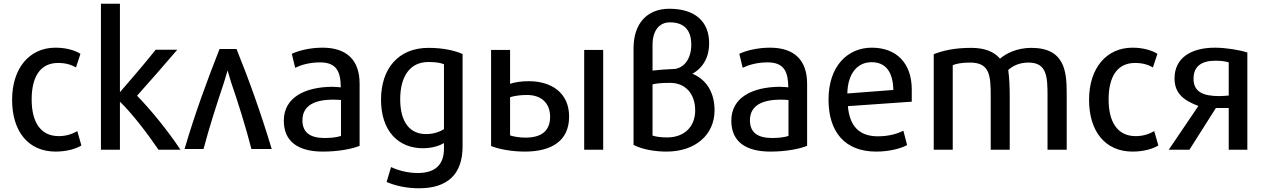

<svg xmlns="http://www.w3.org/2000/svg" viewBox="-20 -800 6800 1031"><path d="M417 -19C391 -2 340 14 279 14C132 14 45 -94 45 -264C45 -435 139 -544 278 -544C339 -544 385 -528 412 -511C408 -500 392 -449 388 -438C365 -451 336 -462 292 -462C195 -462 150 -386 150 -266C150 -148 195 -69 296 -69C338 -69 371 -82 395 -96Z M949 4H831C777 -76 690 -191 624 -254V4H522V-780H624V-305C686 -376 762 -465 816 -533H932C867 -457 785 -363 716 -286C794 -206 885 -93 949 4Z M971 0C1027 -191 1095 -375 1159 -537H1250C1316 -374 1382 -190 1439 0H1330C1300 -117 1260 -245 1221 -358C1214 -381 1205 -412 1202 -422C1199 -411 1190 -381 1183 -358C1145 -244 1103 -115 1073 0Z M1911 -17C1873 -1 1799 14 1714 14C1582 14 1504 -39 1504 -152C1504 -278 1619 -332 1761 -334C1780 -334 1799 -332 1810 -331C1809 -413 1789 -465 1699 -465C1639 -465 1594 -450 1565 -436L1547 -511C1578 -526 1639 -544 1712 -544C1840 -544 1911 -479 1911 -351ZM1811 -70V-263C1798 -264 1782 -265 1765 -265C1679 -264 1604 -239 1604 -154C1604 -85 1650 -59 1723 -59C1761 -59 1789 -63 1811 -70Z M2464 -14C2464 138 2381 211 2230 211C2159 211 2099 196 2056 177L2080 97C2115 114 2167 129 2223 129C2318 129 2364 84 2364 -2V-32C2347 -21 2307 -4 2251 -4C2120 -4 2026 -95 2026 -265C2026 -429 2117 -543 2281 -543C2364 -543 2425 -527 2464 -510ZM2364 -107V-455C2345 -463 2320 -467 2280 -467C2180 -467 2129 -388 2129 -267C2129 -141 2183 -80 2268 -80C2308 -80 2342 -92 2364 -107Z M2617 -532H2719V-350C2743 -358 2776 -364 2820 -364C2938 -364 3036 -304 3036 -174C3036 -42 2940 14 2798 14C2728 14 2658 1 2617 -16ZM2934 -173C2934 -245 2888 -290 2810 -290C2777 -290 2744 -286 2719 -278V-73C2738 -66 2773 -61 2802 -61C2887 -61 2934 -97 2934 -173ZM3219 4H3117V-532H3219Z M3788 -567C3788 -494 3756 -436 3698 -404C3774 -373 3817 -302 3817 -208C3817 -76 3714 14 3559 14C3499 14 3429 3 3382 -22V-541C3382 -673 3454 -753 3574 -753C3711 -753 3788 -686 3788 -567ZM3713 -207C3713 -297 3660 -355 3579 -355C3535 -355 3509 -353 3484 -347V-72C3502 -66 3529 -62 3562 -62C3654 -62 3713 -119 3713 -207ZM3484 -421C3517 -425 3559 -428 3606 -430C3658 -439 3692 -489 3692 -560C3692 -639 3653 -680 3577 -680C3519 -680 3484 -634 3484 -559Z M4314 -17C4276 -1 4202 14 4117 14C3985 14 3907 -39 3907 -152C3907 -278 4022 -332 4164 -334C4183 -334 4202 -332 4213 -331C4212 -413 4192 -465 4102 -465C4042 -465 3997 -450 3968 -436L3950 -511C3981 -526 4042 -544 4115 -544C4243 -544 4314 -479 4314 -351ZM4214 -70V-263C4201 -264 4185 -265 4168 -265C4082 -264 4007 -239 4007 -154C4007 -85 4053 -59 4126 -59C4164 -59 4192 -63 4214 -70Z M4876 -254 4533 -230C4542 -124 4593 -68 4694 -68C4757 -68 4803 -84 4831 -98L4851 -21C4820 -4 4759 14 4685 14C4518 14 4429 -90 4429 -265C4429 -448 4534 -544 4661 -544C4794 -544 4876 -461 4876 -319ZM4777 -317C4775 -418 4733 -466 4660 -466C4584 -466 4532 -405 4530 -298Z M5708 4H5605V-281C5605 -386 5603 -464 5503 -464C5451 -464 5415 -444 5394 -424C5400 -383 5402 -330 5402 -285V4H5300V-282C5300 -395 5295 -464 5189 -464C5145 -464 5115 -458 5096 -450V4H4994V-509C5043 -528 5104 -543 5195 -543C5271 -543 5319 -521 5350 -485C5380 -511 5438 -543 5518 -543C5698 -543 5708 -415 5708 -298Z M6200 -19C6174 -2 6123 14 6062 14C5915 14 5828 -94 5828 -264C5828 -435 5922 -544 6061 -544C6122 -544 6168 -528 6195 -511C6191 -500 6175 -449 6171 -438C6148 -451 6119 -462 6075 -462C5978 -462 5933 -386 5933 -266C5933 -148 5978 -69 6079 -69C6121 -69 6154 -82 6178 -96Z M6367 4H6256L6415 -231C6339 -260 6287 -296 6287 -379C6287 -490 6377 -544 6504 -544C6562 -544 6641 -531 6678 -518V4H6578V-220H6509ZM6389 -377C6389 -305 6443 -284 6528 -284C6545 -284 6566 -286 6578 -287V-465C6563 -470 6540 -474 6507 -474C6434 -474 6389 -446 6389 -377Z"/></svg>

Font: Repo Medium
Style: Regular
Weight: 500
Designer: Stefan Peev
Foundry: Context Ltd
Version: Version 1.502